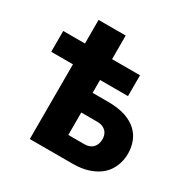

<svg xmlns="http://www.w3.org/2000/svg" viewBox="-150 -774 875 901"><g transform="rotate(30 287.0 -323.0)"><path d="M277.3 -106.9H363.3Q394.5 -106.9 410.6 -124.5Q426.3 -141.6 426.3 -169.4Q426.3 -181.6 422.9 -191.9Q418.9 -203.1 411.6 -210.9Q403.8 -218.8 391.6 -224.1Q379.9 -228.5 363.3 -228.5H277.3ZM277.3 -335H362.8Q415.5 -335 456.1 -321.8Q494.1 -308.6 518.1 -286.1Q542.5 -262.7 553.2 -232.9Q564 -203.6 564 -169.9Q564 -133.3 550.3 -101.6Q537.1 -69.8 511.7 -47.4Q486.3 -25.4 448.7 -12.7Q410.6 0 363.8 0H130.4V-404.8H12.7V-517.6H130.4V-645.5H277.3V-517.6H428.7V-404.8H277.3Z"/></g></svg>

Font: Lato-ExtraBold
Style: Regular
Weight: 500
Designer: Lukasz Dziedzic with Adam Twardoch and Botio Nikoltchev
Foundry: tyPoland Lukasz Dziedzic
Version: ""